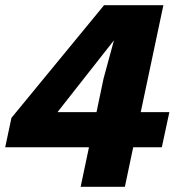

<svg xmlns="http://www.w3.org/2000/svg" viewBox="-22 -718 692 738"><path d="M288 0 320 -152H-2L22 -265L378 -698H606L519 -287H629L600 -152H490L458 0ZM199 -287H349L376 -416L416 -563L320 -441Z"/></svg>

Font: Azeret Mono Thin
Style: Bold Italic
Weight: 700
Italic angle: -12°
Version: Version 1.002